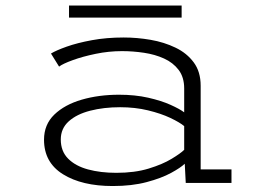

<svg xmlns="http://www.w3.org/2000/svg" viewBox="-20 -644 915 676"><path d="M377 11Q268.5 11 201.8 -30.5Q135 -72 135 -152Q135 -205.5 171.2 -240.5Q207.5 -275.5 267.5 -293Q327.5 -310.5 399 -310.5Q455.5 -310.5 501.8 -300Q548 -289.5 580.2 -275Q612.5 -260.5 628.5 -248.5V-332.5Q628.5 -372 609 -397.8Q589.5 -423.5 557.5 -438Q525.5 -452.5 486.8 -458.2Q448 -464 409.5 -464Q363 -464 317 -454.5Q271 -445 236 -432.2Q201 -419.5 188 -409.5L159.5 -455.5Q177.5 -466.5 214.8 -479.8Q252 -493 303.5 -502.5Q355 -512 415.5 -512Q462.5 -512 510.2 -503.8Q558 -495.5 598 -476.2Q638 -457 662.2 -424.2Q686.5 -391.5 686.5 -342V-47.5H795V0H634L630.5 -67.5Q616 -53.5 582 -35Q548 -16.5 496.2 -2.8Q444.5 11 377 11ZM389.5 -35.5Q454.5 -35.5 503.5 -50.5Q552.5 -65.5 584.2 -84.8Q616 -104 628.5 -116.5V-200Q613 -213 579.8 -228.8Q546.5 -244.5 501 -255.5Q455.5 -266.5 403 -266.5Q345 -266.5 297.5 -254.2Q250 -242 222 -216.8Q194 -191.5 194 -153Q194 -111.5 219.8 -85.5Q245.5 -59.5 289.8 -47.5Q334 -35.5 389.5 -35.5ZM223 -582V-624.5H619.5V-582Z"/></svg>

Font: Trispace SemiExpanded ExtraLight
Style: Regular
Weight: 200
Width: 6
Designer: Tyler Finck
Foundry: Etcetera Type Company
Version: Version 1.210; ttfautohint (v1.8.3)